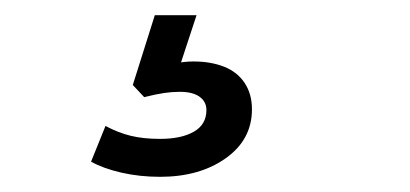

<svg xmlns="http://www.w3.org/2000/svg" viewBox="-20 -40 540 253"><path d="M191 193Q164 193 140 187.5Q116 182 100 173L119 126Q136 135 152.5 139Q169 143 191 143Q219 143 235.5 133.5Q252 124 252 105Q252 94 243 87.5Q234 81 217 81Q207 81 196.5 82.5Q186 84 170 88L155 72L184 -20H239L214 56L189 48Q201 45 213 43Q225 41 235 41Q258 41 275.5 48Q293 55 302.5 69.5Q312 84 312 104Q312 144 277.5 168.5Q243 193 191 193Z"/></svg>

Font: Nunito Sans 12pt Medium
Style: Italic
Weight: 500
Italic angle: -9°
Designer: Vernon Adams
Foundry: Vernon Adams
Version: Version 3.101;gftools[0.9.27]